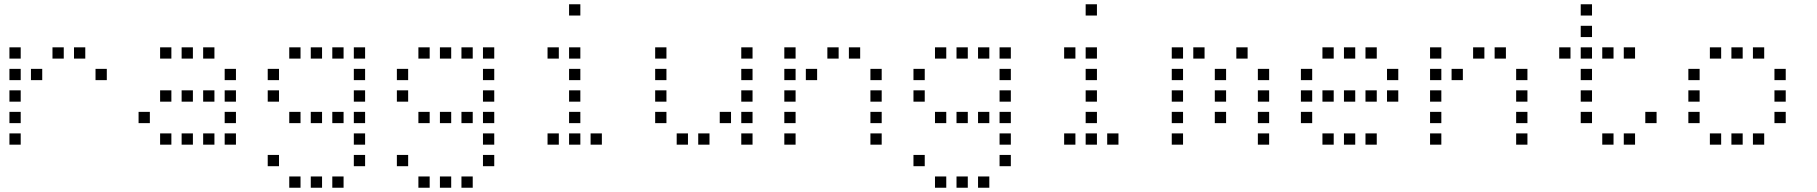

<svg xmlns="http://www.w3.org/2000/svg" viewBox="-20 -696 8440 892"><path d="M24.8 -476.2Q23.8 -476.2 23.8 -476.2Q23.8 -476.2 23.8 -475.2V-424.8Q23.8 -423.8 23.8 -423.8Q23.8 -423.8 24.8 -423.8H75.2Q76.2 -423.8 76.2 -423.8Q76.2 -423.8 76.2 -424.8V-475.2Q76.2 -476.2 76.2 -476.2Q76.2 -476.2 75.2 -476.2ZM224.8 -476.2Q223.8 -476.2 223.8 -476.2Q223.8 -476.2 223.8 -475.2V-424.8Q223.8 -423.8 223.8 -423.8Q223.8 -423.8 224.8 -423.8H275.2Q276.2 -423.8 276.2 -423.8Q276.2 -423.8 276.2 -424.8V-475.2Q276.2 -476.2 276.2 -476.2Q276.2 -476.2 275.2 -476.2ZM324.8 -476.2Q323.8 -476.2 323.8 -476.2Q323.8 -476.2 323.8 -475.2V-424.8Q323.8 -423.8 323.8 -423.8Q323.8 -423.8 324.8 -423.8H375.2Q376.2 -423.8 376.2 -423.8Q376.2 -423.8 376.2 -424.8V-475.2Q376.2 -476.2 376.2 -476.2Q376.2 -476.2 375.2 -476.2ZM24.8 -376.2Q23.8 -376.2 23.8 -376.2Q23.8 -376.2 23.8 -375.2V-324.8Q23.8 -323.8 23.8 -323.8Q23.8 -323.8 24.8 -323.8H75.2Q76.2 -323.8 76.2 -323.8Q76.2 -323.8 76.2 -324.8V-375.2Q76.2 -376.2 76.2 -376.2Q76.2 -376.2 75.2 -376.2ZM124.8 -376.2Q123.8 -376.2 123.8 -376.2Q123.8 -376.2 123.8 -375.2V-324.8Q123.8 -323.8 123.8 -323.8Q123.8 -323.8 124.8 -323.8H175.2Q176.2 -323.8 176.2 -323.8Q176.2 -323.8 176.2 -324.8V-375.2Q176.2 -376.2 176.2 -376.2Q176.2 -376.2 175.2 -376.2ZM424.8 -376.2Q423.8 -376.2 423.8 -376.2Q423.8 -376.2 423.8 -375.2V-324.8Q423.8 -323.8 423.8 -323.8Q423.8 -323.8 424.8 -323.8H475.2Q476.2 -323.8 476.2 -323.8Q476.2 -323.8 476.2 -324.8V-375.2Q476.2 -376.2 476.2 -376.2Q476.2 -376.2 475.2 -376.2ZM24.8 -276.2Q23.8 -276.2 23.8 -276.2Q23.8 -276.2 23.8 -275.2V-224.8Q23.8 -223.8 23.8 -223.8Q23.8 -223.8 24.8 -223.8H75.2Q76.2 -223.8 76.2 -223.8Q76.2 -223.8 76.2 -224.8V-275.2Q76.2 -276.2 76.2 -276.2Q76.2 -276.2 75.2 -276.2ZM24.8 -176.2Q23.8 -176.2 23.8 -176.2Q23.8 -176.2 23.8 -175.2V-124.8Q23.8 -123.8 23.8 -123.8Q23.8 -123.8 24.8 -123.8H75.2Q76.2 -123.8 76.2 -123.8Q76.2 -123.8 76.2 -124.8V-175.2Q76.2 -176.2 76.2 -176.2Q76.2 -176.2 75.2 -176.2ZM24.8 -76.2Q23.8 -76.2 23.8 -76.2Q23.8 -76.2 23.8 -75.2V-24.8Q23.8 -23.8 23.8 -23.8Q23.8 -23.8 24.8 -23.8H75.2Q76.2 -23.8 76.2 -23.8Q76.2 -23.8 76.2 -24.8V-75.2Q76.2 -76.2 76.2 -76.2Q76.2 -76.2 75.2 -76.2Z M724.8 -476.2Q723.8 -476.2 723.8 -476.2Q723.8 -476.2 723.8 -475.2V-424.8Q723.8 -423.8 723.8 -423.8Q723.8 -423.8 724.8 -423.8H775.2Q776.2 -423.8 776.2 -423.8Q776.2 -423.8 776.2 -424.8V-475.2Q776.2 -476.2 776.2 -476.2Q776.2 -476.2 775.2 -476.2ZM824.8 -476.2Q823.8 -476.2 823.8 -476.2Q823.8 -476.2 823.8 -475.2V-424.8Q823.8 -423.8 823.8 -423.8Q823.8 -423.8 824.8 -423.8H875.2Q876.2 -423.8 876.2 -423.8Q876.2 -423.8 876.2 -424.8V-475.2Q876.2 -476.2 876.2 -476.2Q876.2 -476.2 875.2 -476.2ZM924.8 -476.2Q923.8 -476.2 923.8 -476.2Q923.8 -476.2 923.8 -475.2V-424.8Q923.8 -423.8 923.8 -423.8Q923.8 -423.8 924.8 -423.8H975.2Q976.2 -423.8 976.2 -423.8Q976.2 -423.8 976.2 -424.8V-475.2Q976.2 -476.2 976.2 -476.2Q976.2 -476.2 975.2 -476.2ZM1024.8 -376.2Q1023.8 -376.2 1023.8 -376.2Q1023.8 -376.2 1023.8 -375.2V-324.8Q1023.8 -323.8 1023.8 -323.8Q1023.8 -323.8 1024.8 -323.8H1075.2Q1076.2 -323.8 1076.2 -323.8Q1076.2 -323.8 1076.2 -324.8V-375.2Q1076.2 -376.2 1076.2 -376.2Q1076.2 -376.2 1075.2 -376.2ZM724.8 -276.2Q723.8 -276.2 723.8 -276.2Q723.8 -276.2 723.8 -275.2V-224.8Q723.8 -223.8 723.8 -223.8Q723.8 -223.8 724.8 -223.8H775.2Q776.2 -223.8 776.2 -223.8Q776.2 -223.8 776.2 -224.8V-275.2Q776.2 -276.2 776.2 -276.2Q776.2 -276.2 775.2 -276.2ZM824.8 -276.2Q823.8 -276.2 823.8 -276.2Q823.8 -276.2 823.8 -275.2V-224.8Q823.8 -223.8 823.8 -223.8Q823.8 -223.8 824.8 -223.8H875.2Q876.2 -223.8 876.2 -223.8Q876.2 -223.8 876.2 -224.8V-275.2Q876.2 -276.2 876.2 -276.2Q876.2 -276.2 875.2 -276.2ZM924.8 -276.2Q923.8 -276.2 923.8 -276.2Q923.8 -276.2 923.8 -275.2V-224.8Q923.8 -223.8 923.8 -223.8Q923.8 -223.8 924.8 -223.8H975.2Q976.2 -223.8 976.2 -223.8Q976.2 -223.8 976.2 -224.8V-275.2Q976.2 -276.2 976.2 -276.2Q976.2 -276.2 975.2 -276.2ZM1024.8 -276.2Q1023.8 -276.2 1023.8 -276.2Q1023.8 -276.2 1023.8 -275.2V-224.8Q1023.8 -223.8 1023.8 -223.8Q1023.8 -223.8 1024.8 -223.8H1075.2Q1076.2 -223.8 1076.2 -223.8Q1076.2 -223.8 1076.2 -224.8V-275.2Q1076.2 -276.2 1076.2 -276.2Q1076.2 -276.2 1075.2 -276.2ZM624.8 -176.2Q623.8 -176.2 623.8 -176.2Q623.8 -176.2 623.8 -175.2V-124.8Q623.8 -123.8 623.8 -123.8Q623.8 -123.8 624.8 -123.8H675.2Q676.2 -123.8 676.2 -123.8Q676.2 -123.8 676.2 -124.8V-175.2Q676.2 -176.2 676.2 -176.2Q676.2 -176.2 675.2 -176.2ZM1024.8 -176.2Q1023.8 -176.2 1023.8 -176.2Q1023.8 -176.2 1023.8 -175.2V-124.8Q1023.8 -123.8 1023.8 -123.8Q1023.8 -123.8 1024.8 -123.8H1075.2Q1076.2 -123.8 1076.2 -123.8Q1076.2 -123.8 1076.2 -124.8V-175.2Q1076.2 -176.2 1076.2 -176.2Q1076.2 -176.2 1075.2 -176.2ZM724.8 -76.2Q723.8 -76.2 723.8 -76.2Q723.8 -76.2 723.8 -75.2V-24.8Q723.8 -23.8 723.8 -23.8Q723.8 -23.8 724.8 -23.8H775.2Q776.2 -23.8 776.2 -23.8Q776.2 -23.8 776.2 -24.8V-75.2Q776.2 -76.2 776.2 -76.2Q776.2 -76.2 775.2 -76.2ZM824.8 -76.2Q823.8 -76.2 823.8 -76.2Q823.8 -76.2 823.8 -75.2V-24.8Q823.8 -23.8 823.8 -23.8Q823.8 -23.8 824.8 -23.8H875.2Q876.2 -23.8 876.2 -23.8Q876.2 -23.8 876.2 -24.8V-75.2Q876.2 -76.2 876.2 -76.2Q876.2 -76.2 875.2 -76.2ZM924.8 -76.2Q923.8 -76.2 923.8 -76.2Q923.8 -76.2 923.8 -75.2V-24.8Q923.8 -23.8 923.8 -23.8Q923.8 -23.8 924.8 -23.8H975.2Q976.2 -23.8 976.2 -23.8Q976.2 -23.8 976.2 -24.8V-75.2Q976.2 -76.2 976.2 -76.2Q976.2 -76.2 975.2 -76.2ZM1024.8 -76.2Q1023.8 -76.2 1023.8 -76.2Q1023.8 -76.2 1023.8 -75.2V-24.8Q1023.8 -23.8 1023.8 -23.8Q1023.8 -23.8 1024.8 -23.8H1075.2Q1076.2 -23.8 1076.2 -23.8Q1076.2 -23.8 1076.2 -24.8V-75.2Q1076.2 -76.2 1076.2 -76.2Q1076.2 -76.2 1075.2 -76.2Z M1324.8 -476.2Q1323.8 -476.2 1323.8 -476.2Q1323.8 -476.2 1323.8 -475.2V-424.8Q1323.8 -423.8 1323.8 -423.8Q1323.8 -423.8 1324.8 -423.8H1375.2Q1376.2 -423.8 1376.2 -423.8Q1376.2 -423.8 1376.2 -424.8V-475.2Q1376.2 -476.2 1376.2 -476.2Q1376.2 -476.2 1375.2 -476.2ZM1424.8 -476.2Q1423.8 -476.2 1423.8 -476.2Q1423.8 -476.2 1423.8 -475.2V-424.8Q1423.8 -423.8 1423.8 -423.8Q1423.8 -423.8 1424.8 -423.8H1475.2Q1476.2 -423.8 1476.2 -423.8Q1476.2 -423.8 1476.2 -424.8V-475.2Q1476.2 -476.2 1476.2 -476.2Q1476.2 -476.2 1475.2 -476.2ZM1524.8 -476.2Q1523.8 -476.2 1523.8 -476.2Q1523.8 -476.2 1523.8 -475.2V-424.8Q1523.8 -423.8 1523.8 -423.8Q1523.8 -423.8 1524.8 -423.8H1575.2Q1576.2 -423.8 1576.2 -423.8Q1576.2 -423.8 1576.2 -424.8V-475.2Q1576.2 -476.2 1576.2 -476.2Q1576.2 -476.2 1575.2 -476.2ZM1624.8 -476.2Q1623.8 -476.2 1623.8 -476.2Q1623.8 -476.2 1623.8 -475.2V-424.8Q1623.8 -423.8 1623.8 -423.8Q1623.8 -423.8 1624.8 -423.8H1675.2Q1676.2 -423.8 1676.2 -423.8Q1676.2 -423.8 1676.2 -424.8V-475.2Q1676.2 -476.2 1676.2 -476.2Q1676.2 -476.2 1675.2 -476.2ZM1224.8 -376.2Q1223.8 -376.2 1223.8 -376.2Q1223.8 -376.2 1223.8 -375.2V-324.8Q1223.8 -323.8 1223.8 -323.8Q1223.8 -323.8 1224.8 -323.8H1275.2Q1276.2 -323.8 1276.2 -323.8Q1276.2 -323.8 1276.2 -324.8V-375.2Q1276.2 -376.2 1276.2 -376.2Q1276.2 -376.2 1275.2 -376.2ZM1624.8 -376.2Q1623.8 -376.2 1623.8 -376.2Q1623.8 -376.2 1623.8 -375.2V-324.8Q1623.8 -323.8 1623.8 -323.8Q1623.8 -323.8 1624.8 -323.8H1675.2Q1676.2 -323.8 1676.2 -323.8Q1676.2 -323.8 1676.2 -324.8V-375.2Q1676.2 -376.2 1676.2 -376.2Q1676.2 -376.2 1675.2 -376.2ZM1224.8 -276.2Q1223.8 -276.2 1223.8 -276.2Q1223.8 -276.2 1223.8 -275.2V-224.8Q1223.8 -223.8 1223.8 -223.8Q1223.8 -223.8 1224.8 -223.8H1275.2Q1276.2 -223.8 1276.2 -223.8Q1276.2 -223.8 1276.2 -224.8V-275.2Q1276.2 -276.2 1276.2 -276.2Q1276.2 -276.2 1275.2 -276.2ZM1624.8 -276.2Q1623.8 -276.2 1623.8 -276.2Q1623.8 -276.2 1623.8 -275.2V-224.8Q1623.8 -223.8 1623.8 -223.8Q1623.8 -223.8 1624.8 -223.8H1675.2Q1676.2 -223.8 1676.2 -223.8Q1676.2 -223.8 1676.2 -224.8V-275.2Q1676.2 -276.2 1676.2 -276.2Q1676.2 -276.2 1675.2 -276.2ZM1324.8 -176.2Q1323.8 -176.2 1323.8 -176.2Q1323.8 -176.2 1323.8 -175.2V-124.8Q1323.8 -123.8 1323.8 -123.8Q1323.8 -123.8 1324.8 -123.8H1375.2Q1376.2 -123.8 1376.2 -123.8Q1376.2 -123.8 1376.2 -124.8V-175.2Q1376.2 -176.2 1376.2 -176.2Q1376.2 -176.2 1375.2 -176.2ZM1424.8 -176.2Q1423.8 -176.2 1423.8 -176.2Q1423.8 -176.2 1423.8 -175.2V-124.8Q1423.8 -123.8 1423.8 -123.8Q1423.8 -123.8 1424.8 -123.8H1475.2Q1476.2 -123.8 1476.2 -123.8Q1476.2 -123.8 1476.2 -124.8V-175.2Q1476.2 -176.2 1476.2 -176.2Q1476.2 -176.2 1475.2 -176.2ZM1524.8 -176.2Q1523.8 -176.2 1523.8 -176.2Q1523.8 -176.2 1523.8 -175.2V-124.8Q1523.8 -123.8 1523.8 -123.8Q1523.8 -123.8 1524.8 -123.8H1575.2Q1576.2 -123.8 1576.2 -123.8Q1576.2 -123.8 1576.2 -124.8V-175.2Q1576.2 -176.2 1576.2 -176.2Q1576.2 -176.2 1575.2 -176.2ZM1624.8 -176.2Q1623.8 -176.2 1623.8 -176.2Q1623.8 -176.2 1623.8 -175.2V-124.8Q1623.8 -123.8 1623.8 -123.8Q1623.8 -123.8 1624.8 -123.8H1675.2Q1676.2 -123.8 1676.2 -123.8Q1676.2 -123.8 1676.2 -124.8V-175.2Q1676.2 -176.2 1676.2 -176.2Q1676.2 -176.2 1675.2 -176.2ZM1624.8 -76.2Q1623.8 -76.2 1623.8 -76.2Q1623.8 -76.2 1623.8 -75.2V-24.8Q1623.8 -23.8 1623.8 -23.8Q1623.8 -23.8 1624.8 -23.8H1675.2Q1676.2 -23.8 1676.2 -23.8Q1676.2 -23.8 1676.2 -24.8V-75.2Q1676.2 -76.2 1676.2 -76.2Q1676.2 -76.2 1675.2 -76.2ZM1224.8 23.8Q1223.8 23.8 1223.8 23.8Q1223.8 23.8 1223.8 24.8V75.2Q1223.8 76.2 1223.8 76.2Q1223.8 76.2 1224.8 76.2H1275.2Q1276.2 76.2 1276.2 76.2Q1276.2 76.2 1276.2 75.2V24.8Q1276.2 23.8 1276.2 23.8Q1276.2 23.8 1275.2 23.8ZM1624.8 23.8Q1623.8 23.8 1623.8 23.8Q1623.8 23.8 1623.8 24.8V75.2Q1623.8 76.2 1623.8 76.2Q1623.8 76.2 1624.8 76.2H1675.2Q1676.2 76.2 1676.2 76.2Q1676.2 76.2 1676.2 75.2V24.8Q1676.2 23.8 1676.2 23.8Q1676.2 23.8 1675.2 23.8ZM1324.8 123.8Q1323.8 123.8 1323.8 123.8Q1323.8 123.8 1323.8 124.8V175.2Q1323.8 176.2 1323.8 176.2Q1323.8 176.2 1324.8 176.2H1375.2Q1376.2 176.2 1376.2 176.2Q1376.2 176.2 1376.2 175.2V124.8Q1376.2 123.8 1376.2 123.8Q1376.2 123.8 1375.2 123.8ZM1424.8 123.8Q1423.8 123.8 1423.8 123.8Q1423.8 123.8 1423.8 124.8V175.2Q1423.8 176.2 1423.8 176.2Q1423.8 176.2 1424.8 176.2H1475.2Q1476.2 176.2 1476.2 176.2Q1476.2 176.2 1476.2 175.2V124.8Q1476.2 123.8 1476.2 123.8Q1476.2 123.8 1475.2 123.8ZM1524.8 123.8Q1523.8 123.8 1523.8 123.8Q1523.8 123.8 1523.8 124.8V175.2Q1523.8 176.2 1523.8 176.2Q1523.8 176.2 1524.8 176.2H1575.2Q1576.2 176.2 1576.2 176.2Q1576.2 176.2 1576.2 175.2V124.8Q1576.2 123.8 1576.2 123.8Q1576.2 123.8 1575.2 123.8Z M1924.8 -476.2Q1923.8 -476.2 1923.8 -476.2Q1923.8 -476.2 1923.8 -475.2V-424.8Q1923.8 -423.8 1923.8 -423.8Q1923.8 -423.8 1924.8 -423.8H1975.2Q1976.2 -423.8 1976.2 -423.8Q1976.2 -423.8 1976.2 -424.8V-475.2Q1976.2 -476.2 1976.2 -476.2Q1976.2 -476.2 1975.2 -476.2ZM2024.8 -476.2Q2023.8 -476.2 2023.8 -476.2Q2023.8 -476.2 2023.8 -475.2V-424.8Q2023.8 -423.8 2023.8 -423.8Q2023.8 -423.8 2024.8 -423.8H2075.2Q2076.2 -423.8 2076.2 -423.8Q2076.2 -423.8 2076.2 -424.8V-475.2Q2076.2 -476.2 2076.2 -476.2Q2076.2 -476.2 2075.2 -476.2ZM2124.8 -476.2Q2123.8 -476.2 2123.8 -476.2Q2123.8 -476.2 2123.8 -475.2V-424.8Q2123.8 -423.8 2123.8 -423.8Q2123.8 -423.8 2124.8 -423.8H2175.2Q2176.2 -423.8 2176.2 -423.8Q2176.2 -423.8 2176.2 -424.8V-475.2Q2176.2 -476.2 2176.2 -476.2Q2176.2 -476.2 2175.2 -476.2ZM2224.8 -476.2Q2223.8 -476.2 2223.8 -476.2Q2223.8 -476.2 2223.8 -475.2V-424.8Q2223.8 -423.8 2223.8 -423.8Q2223.8 -423.8 2224.8 -423.8H2275.2Q2276.2 -423.8 2276.2 -423.8Q2276.2 -423.8 2276.2 -424.8V-475.2Q2276.2 -476.2 2276.2 -476.2Q2276.2 -476.2 2275.2 -476.2ZM1824.8 -376.2Q1823.8 -376.2 1823.8 -376.2Q1823.8 -376.2 1823.8 -375.2V-324.8Q1823.8 -323.8 1823.8 -323.8Q1823.8 -323.8 1824.8 -323.8H1875.2Q1876.2 -323.8 1876.2 -323.8Q1876.2 -323.8 1876.2 -324.8V-375.2Q1876.2 -376.2 1876.2 -376.2Q1876.2 -376.2 1875.2 -376.2ZM2224.8 -376.2Q2223.8 -376.2 2223.8 -376.2Q2223.8 -376.2 2223.8 -375.2V-324.8Q2223.8 -323.8 2223.8 -323.8Q2223.8 -323.8 2224.8 -323.8H2275.2Q2276.2 -323.8 2276.2 -323.8Q2276.2 -323.8 2276.2 -324.8V-375.2Q2276.2 -376.2 2276.2 -376.2Q2276.2 -376.2 2275.2 -376.2ZM1824.8 -276.2Q1823.8 -276.2 1823.8 -276.2Q1823.8 -276.2 1823.8 -275.2V-224.8Q1823.8 -223.8 1823.8 -223.8Q1823.8 -223.8 1824.8 -223.8H1875.2Q1876.2 -223.8 1876.2 -223.8Q1876.2 -223.8 1876.2 -224.8V-275.2Q1876.2 -276.2 1876.2 -276.2Q1876.2 -276.2 1875.2 -276.2ZM2224.8 -276.2Q2223.8 -276.2 2223.8 -276.2Q2223.8 -276.2 2223.8 -275.2V-224.8Q2223.8 -223.8 2223.8 -223.8Q2223.8 -223.8 2224.8 -223.8H2275.2Q2276.2 -223.8 2276.2 -223.8Q2276.2 -223.8 2276.2 -224.8V-275.2Q2276.2 -276.2 2276.2 -276.2Q2276.2 -276.2 2275.2 -276.2ZM1924.8 -176.2Q1923.8 -176.2 1923.8 -176.2Q1923.8 -176.2 1923.8 -175.2V-124.8Q1923.8 -123.8 1923.8 -123.8Q1923.8 -123.8 1924.8 -123.8H1975.2Q1976.2 -123.8 1976.2 -123.8Q1976.2 -123.8 1976.2 -124.8V-175.2Q1976.2 -176.2 1976.2 -176.2Q1976.2 -176.2 1975.2 -176.2ZM2024.8 -176.2Q2023.8 -176.2 2023.8 -176.2Q2023.8 -176.2 2023.8 -175.2V-124.8Q2023.8 -123.8 2023.8 -123.8Q2023.8 -123.8 2024.8 -123.8H2075.2Q2076.2 -123.8 2076.2 -123.8Q2076.2 -123.8 2076.2 -124.8V-175.2Q2076.2 -176.2 2076.2 -176.2Q2076.2 -176.2 2075.2 -176.2ZM2124.8 -176.2Q2123.8 -176.2 2123.8 -176.2Q2123.8 -176.2 2123.8 -175.2V-124.8Q2123.8 -123.8 2123.8 -123.8Q2123.8 -123.8 2124.8 -123.8H2175.2Q2176.2 -123.8 2176.2 -123.8Q2176.2 -123.8 2176.2 -124.8V-175.2Q2176.2 -176.2 2176.2 -176.2Q2176.2 -176.2 2175.2 -176.2ZM2224.8 -176.2Q2223.8 -176.2 2223.8 -176.2Q2223.8 -176.2 2223.8 -175.2V-124.8Q2223.8 -123.8 2223.8 -123.8Q2223.8 -123.8 2224.8 -123.8H2275.2Q2276.2 -123.8 2276.2 -123.8Q2276.2 -123.8 2276.2 -124.8V-175.2Q2276.2 -176.2 2276.2 -176.2Q2276.2 -176.2 2275.2 -176.2ZM2224.8 -76.2Q2223.8 -76.2 2223.8 -76.2Q2223.8 -76.2 2223.8 -75.2V-24.8Q2223.8 -23.8 2223.8 -23.8Q2223.8 -23.8 2224.8 -23.8H2275.2Q2276.2 -23.8 2276.2 -23.8Q2276.2 -23.8 2276.2 -24.8V-75.2Q2276.2 -76.2 2276.2 -76.2Q2276.2 -76.2 2275.2 -76.2ZM1824.8 23.8Q1823.8 23.8 1823.8 23.8Q1823.8 23.8 1823.8 24.8V75.2Q1823.8 76.2 1823.8 76.2Q1823.8 76.2 1824.8 76.2H1875.2Q1876.2 76.2 1876.2 76.2Q1876.2 76.2 1876.2 75.2V24.8Q1876.2 23.8 1876.2 23.8Q1876.2 23.8 1875.2 23.8ZM2224.8 23.8Q2223.8 23.8 2223.8 23.8Q2223.8 23.8 2223.8 24.8V75.2Q2223.8 76.2 2223.8 76.2Q2223.8 76.2 2224.8 76.2H2275.2Q2276.2 76.2 2276.2 76.2Q2276.2 76.2 2276.2 75.2V24.8Q2276.2 23.8 2276.2 23.8Q2276.2 23.8 2275.2 23.8ZM1924.8 123.8Q1923.8 123.8 1923.8 123.8Q1923.8 123.8 1923.8 124.8V175.2Q1923.8 176.2 1923.8 176.2Q1923.8 176.2 1924.8 176.2H1975.2Q1976.2 176.2 1976.2 176.2Q1976.2 176.2 1976.2 175.2V124.8Q1976.2 123.8 1976.2 123.8Q1976.2 123.8 1975.2 123.8ZM2024.8 123.8Q2023.8 123.8 2023.8 123.8Q2023.8 123.8 2023.8 124.8V175.2Q2023.8 176.2 2023.8 176.2Q2023.8 176.2 2024.8 176.2H2075.2Q2076.2 176.2 2076.2 176.2Q2076.2 176.2 2076.2 175.2V124.8Q2076.2 123.8 2076.2 123.8Q2076.2 123.8 2075.2 123.8ZM2124.8 123.8Q2123.8 123.8 2123.8 123.8Q2123.8 123.8 2123.8 124.8V175.2Q2123.8 176.2 2123.8 176.2Q2123.8 176.2 2124.8 176.2H2175.2Q2176.2 176.2 2176.2 176.2Q2176.2 176.2 2176.2 175.2V124.8Q2176.2 123.8 2176.2 123.8Q2176.2 123.8 2175.2 123.8Z M2624.8 -676.2Q2623.8 -676.2 2623.8 -676.2Q2623.8 -676.2 2623.8 -675.2V-624.8Q2623.8 -623.8 2623.8 -623.8Q2623.8 -623.8 2624.8 -623.8H2675.2Q2676.2 -623.8 2676.2 -623.8Q2676.2 -623.8 2676.2 -624.8V-675.2Q2676.2 -676.2 2676.2 -676.2Q2676.2 -676.2 2675.2 -676.2ZM2524.8 -476.2Q2523.8 -476.2 2523.8 -476.2Q2523.8 -476.2 2523.8 -475.2V-424.8Q2523.8 -423.8 2523.8 -423.8Q2523.8 -423.8 2524.8 -423.8H2575.2Q2576.2 -423.8 2576.2 -423.8Q2576.2 -423.8 2576.2 -424.8V-475.2Q2576.2 -476.2 2576.2 -476.2Q2576.2 -476.2 2575.2 -476.2ZM2624.8 -476.2Q2623.8 -476.2 2623.8 -476.2Q2623.8 -476.2 2623.8 -475.2V-424.8Q2623.8 -423.8 2623.8 -423.8Q2623.8 -423.8 2624.8 -423.8H2675.2Q2676.2 -423.8 2676.2 -423.8Q2676.2 -423.8 2676.2 -424.8V-475.2Q2676.2 -476.2 2676.2 -476.2Q2676.2 -476.2 2675.2 -476.2ZM2624.8 -376.2Q2623.8 -376.2 2623.8 -376.2Q2623.8 -376.2 2623.8 -375.2V-324.8Q2623.8 -323.8 2623.8 -323.8Q2623.8 -323.8 2624.8 -323.8H2675.2Q2676.2 -323.8 2676.2 -323.8Q2676.2 -323.8 2676.2 -324.8V-375.2Q2676.2 -376.2 2676.2 -376.2Q2676.2 -376.2 2675.2 -376.2ZM2624.8 -276.2Q2623.8 -276.2 2623.8 -276.2Q2623.8 -276.2 2623.8 -275.2V-224.8Q2623.8 -223.8 2623.8 -223.8Q2623.8 -223.8 2624.8 -223.8H2675.2Q2676.2 -223.8 2676.2 -223.8Q2676.2 -223.8 2676.2 -224.8V-275.2Q2676.2 -276.2 2676.2 -276.2Q2676.2 -276.2 2675.2 -276.2ZM2624.8 -176.2Q2623.8 -176.2 2623.8 -176.2Q2623.8 -176.2 2623.8 -175.2V-124.8Q2623.8 -123.8 2623.8 -123.8Q2623.8 -123.8 2624.8 -123.8H2675.2Q2676.2 -123.8 2676.2 -123.8Q2676.2 -123.8 2676.2 -124.8V-175.2Q2676.2 -176.2 2676.2 -176.2Q2676.2 -176.2 2675.2 -176.2ZM2524.8 -76.2Q2523.8 -76.2 2523.8 -76.2Q2523.8 -76.2 2523.8 -75.2V-24.8Q2523.8 -23.8 2523.8 -23.8Q2523.8 -23.8 2524.8 -23.8H2575.2Q2576.2 -23.8 2576.2 -23.8Q2576.2 -23.8 2576.2 -24.8V-75.2Q2576.2 -76.2 2576.2 -76.2Q2576.2 -76.2 2575.2 -76.2ZM2624.8 -76.2Q2623.8 -76.2 2623.8 -76.2Q2623.8 -76.2 2623.8 -75.2V-24.8Q2623.8 -23.8 2623.8 -23.8Q2623.8 -23.8 2624.8 -23.8H2675.2Q2676.2 -23.8 2676.2 -23.8Q2676.2 -23.8 2676.2 -24.8V-75.2Q2676.2 -76.2 2676.2 -76.2Q2676.2 -76.2 2675.2 -76.2ZM2724.8 -76.2Q2723.8 -76.2 2723.8 -76.2Q2723.8 -76.2 2723.8 -75.2V-24.8Q2723.8 -23.8 2723.8 -23.8Q2723.8 -23.8 2724.8 -23.8H2775.2Q2776.2 -23.8 2776.2 -23.8Q2776.2 -23.8 2776.2 -24.8V-75.2Q2776.2 -76.2 2776.2 -76.2Q2776.2 -76.2 2775.2 -76.2Z M3024.8 -476.2Q3023.8 -476.2 3023.8 -476.2Q3023.8 -476.2 3023.8 -475.2V-424.8Q3023.8 -423.8 3023.8 -423.8Q3023.8 -423.8 3024.8 -423.8H3075.2Q3076.2 -423.8 3076.2 -423.8Q3076.2 -423.8 3076.2 -424.8V-475.2Q3076.2 -476.2 3076.2 -476.2Q3076.2 -476.2 3075.2 -476.2ZM3424.8 -476.2Q3423.8 -476.2 3423.8 -476.2Q3423.8 -476.2 3423.8 -475.2V-424.8Q3423.8 -423.8 3423.8 -423.8Q3423.8 -423.8 3424.8 -423.8H3475.2Q3476.2 -423.8 3476.2 -423.8Q3476.2 -423.8 3476.2 -424.8V-475.2Q3476.2 -476.2 3476.2 -476.2Q3476.2 -476.2 3475.2 -476.2ZM3024.8 -376.2Q3023.8 -376.2 3023.8 -376.2Q3023.8 -376.2 3023.8 -375.2V-324.8Q3023.8 -323.8 3023.8 -323.8Q3023.8 -323.8 3024.8 -323.8H3075.2Q3076.2 -323.8 3076.2 -323.8Q3076.2 -323.8 3076.2 -324.8V-375.2Q3076.2 -376.2 3076.2 -376.2Q3076.2 -376.2 3075.2 -376.2ZM3424.8 -376.2Q3423.8 -376.2 3423.8 -376.2Q3423.8 -376.2 3423.8 -375.2V-324.8Q3423.8 -323.8 3423.8 -323.8Q3423.8 -323.8 3424.8 -323.8H3475.2Q3476.2 -323.8 3476.2 -323.8Q3476.2 -323.8 3476.2 -324.8V-375.2Q3476.2 -376.2 3476.2 -376.2Q3476.2 -376.2 3475.2 -376.2ZM3024.8 -276.2Q3023.8 -276.2 3023.8 -276.2Q3023.8 -276.2 3023.8 -275.2V-224.8Q3023.8 -223.8 3023.8 -223.8Q3023.8 -223.8 3024.8 -223.8H3075.2Q3076.2 -223.8 3076.2 -223.8Q3076.2 -223.8 3076.2 -224.8V-275.2Q3076.2 -276.2 3076.2 -276.2Q3076.2 -276.2 3075.2 -276.2ZM3424.8 -276.2Q3423.8 -276.2 3423.8 -276.2Q3423.8 -276.2 3423.8 -275.2V-224.8Q3423.8 -223.8 3423.8 -223.8Q3423.8 -223.8 3424.8 -223.8H3475.2Q3476.2 -223.8 3476.2 -223.8Q3476.2 -223.8 3476.2 -224.8V-275.2Q3476.2 -276.2 3476.2 -276.2Q3476.2 -276.2 3475.2 -276.2ZM3024.8 -176.2Q3023.8 -176.2 3023.8 -176.2Q3023.8 -176.2 3023.8 -175.2V-124.8Q3023.8 -123.8 3023.8 -123.8Q3023.8 -123.8 3024.8 -123.8H3075.2Q3076.2 -123.8 3076.2 -123.8Q3076.2 -123.8 3076.2 -124.8V-175.2Q3076.2 -176.2 3076.2 -176.2Q3076.2 -176.2 3075.2 -176.2ZM3324.8 -176.2Q3323.8 -176.2 3323.8 -176.2Q3323.8 -176.2 3323.8 -175.2V-124.8Q3323.8 -123.8 3323.8 -123.8Q3323.8 -123.8 3324.8 -123.8H3375.2Q3376.2 -123.8 3376.2 -123.8Q3376.2 -123.8 3376.2 -124.8V-175.2Q3376.2 -176.2 3376.2 -176.2Q3376.2 -176.2 3375.2 -176.2ZM3424.8 -176.2Q3423.8 -176.2 3423.8 -176.2Q3423.8 -176.2 3423.8 -175.2V-124.8Q3423.8 -123.8 3423.8 -123.8Q3423.8 -123.8 3424.8 -123.8H3475.2Q3476.2 -123.8 3476.2 -123.8Q3476.2 -123.8 3476.2 -124.8V-175.2Q3476.2 -176.2 3476.2 -176.2Q3476.2 -176.2 3475.2 -176.2ZM3124.8 -76.2Q3123.8 -76.2 3123.8 -76.2Q3123.8 -76.2 3123.8 -75.2V-24.8Q3123.8 -23.8 3123.8 -23.8Q3123.8 -23.8 3124.8 -23.8H3175.2Q3176.2 -23.8 3176.2 -23.8Q3176.2 -23.8 3176.2 -24.8V-75.2Q3176.2 -76.2 3176.2 -76.2Q3176.2 -76.2 3175.2 -76.2ZM3224.8 -76.2Q3223.8 -76.2 3223.8 -76.2Q3223.8 -76.2 3223.8 -75.2V-24.8Q3223.8 -23.8 3223.8 -23.8Q3223.8 -23.8 3224.8 -23.8H3275.2Q3276.2 -23.8 3276.2 -23.8Q3276.2 -23.8 3276.2 -24.8V-75.2Q3276.2 -76.2 3276.2 -76.2Q3276.2 -76.2 3275.2 -76.2ZM3424.8 -76.2Q3423.8 -76.2 3423.8 -76.2Q3423.8 -76.2 3423.8 -75.2V-24.8Q3423.8 -23.8 3423.8 -23.8Q3423.8 -23.8 3424.8 -23.8H3475.2Q3476.2 -23.8 3476.2 -23.8Q3476.2 -23.8 3476.2 -24.8V-75.2Q3476.2 -76.2 3476.2 -76.2Q3476.2 -76.2 3475.2 -76.2Z M3624.8 -476.2Q3623.8 -476.2 3623.8 -476.2Q3623.8 -476.2 3623.8 -475.2V-424.8Q3623.8 -423.8 3623.8 -423.8Q3623.8 -423.8 3624.8 -423.8H3675.2Q3676.2 -423.8 3676.2 -423.8Q3676.2 -423.8 3676.2 -424.8V-475.2Q3676.2 -476.2 3676.2 -476.2Q3676.2 -476.2 3675.2 -476.2ZM3824.8 -476.2Q3823.8 -476.2 3823.8 -476.2Q3823.8 -476.2 3823.8 -475.2V-424.8Q3823.8 -423.8 3823.8 -423.8Q3823.8 -423.8 3824.8 -423.8H3875.2Q3876.2 -423.8 3876.2 -423.8Q3876.2 -423.8 3876.2 -424.8V-475.2Q3876.2 -476.2 3876.2 -476.2Q3876.2 -476.2 3875.2 -476.2ZM3924.8 -476.2Q3923.8 -476.2 3923.8 -476.2Q3923.8 -476.2 3923.8 -475.2V-424.8Q3923.8 -423.8 3923.8 -423.8Q3923.8 -423.8 3924.8 -423.8H3975.2Q3976.2 -423.8 3976.2 -423.8Q3976.2 -423.8 3976.2 -424.8V-475.2Q3976.2 -476.2 3976.2 -476.2Q3976.2 -476.2 3975.2 -476.2ZM3624.8 -376.2Q3623.8 -376.2 3623.8 -376.2Q3623.8 -376.2 3623.8 -375.2V-324.8Q3623.8 -323.8 3623.8 -323.8Q3623.8 -323.8 3624.8 -323.8H3675.2Q3676.2 -323.8 3676.2 -323.8Q3676.2 -323.8 3676.2 -324.8V-375.2Q3676.2 -376.2 3676.2 -376.2Q3676.2 -376.2 3675.2 -376.2ZM3724.8 -376.2Q3723.8 -376.2 3723.8 -376.2Q3723.8 -376.2 3723.8 -375.2V-324.8Q3723.8 -323.8 3723.8 -323.8Q3723.8 -323.8 3724.8 -323.8H3775.2Q3776.2 -323.8 3776.2 -323.8Q3776.2 -323.8 3776.2 -324.8V-375.2Q3776.2 -376.2 3776.2 -376.2Q3776.2 -376.2 3775.2 -376.2ZM4024.8 -376.2Q4023.8 -376.2 4023.8 -376.2Q4023.8 -376.2 4023.8 -375.2V-324.8Q4023.8 -323.8 4023.8 -323.8Q4023.8 -323.8 4024.8 -323.8H4075.2Q4076.2 -323.8 4076.2 -323.8Q4076.2 -323.8 4076.2 -324.8V-375.2Q4076.2 -376.2 4076.2 -376.2Q4076.2 -376.2 4075.2 -376.2ZM3624.8 -276.2Q3623.8 -276.2 3623.8 -276.2Q3623.8 -276.2 3623.8 -275.2V-224.8Q3623.8 -223.8 3623.8 -223.8Q3623.8 -223.8 3624.8 -223.8H3675.2Q3676.2 -223.8 3676.2 -223.8Q3676.2 -223.8 3676.2 -224.8V-275.2Q3676.2 -276.2 3676.2 -276.2Q3676.2 -276.2 3675.2 -276.2ZM4024.8 -276.2Q4023.8 -276.2 4023.8 -276.2Q4023.8 -276.2 4023.8 -275.2V-224.8Q4023.8 -223.8 4023.8 -223.8Q4023.8 -223.8 4024.8 -223.8H4075.2Q4076.2 -223.8 4076.2 -223.8Q4076.2 -223.8 4076.2 -224.8V-275.2Q4076.2 -276.2 4076.2 -276.2Q4076.2 -276.2 4075.2 -276.2ZM3624.8 -176.2Q3623.8 -176.2 3623.8 -176.2Q3623.8 -176.2 3623.8 -175.2V-124.8Q3623.8 -123.8 3623.8 -123.8Q3623.8 -123.8 3624.8 -123.8H3675.2Q3676.2 -123.8 3676.2 -123.8Q3676.2 -123.8 3676.2 -124.8V-175.2Q3676.2 -176.2 3676.2 -176.2Q3676.2 -176.2 3675.2 -176.2ZM4024.8 -176.2Q4023.8 -176.2 4023.8 -176.2Q4023.8 -176.2 4023.8 -175.2V-124.8Q4023.8 -123.8 4023.8 -123.8Q4023.8 -123.8 4024.8 -123.8H4075.2Q4076.2 -123.8 4076.2 -123.8Q4076.2 -123.8 4076.2 -124.8V-175.2Q4076.2 -176.2 4076.2 -176.2Q4076.2 -176.2 4075.2 -176.2ZM3624.8 -76.2Q3623.8 -76.2 3623.8 -76.2Q3623.8 -76.2 3623.8 -75.2V-24.8Q3623.8 -23.8 3623.8 -23.8Q3623.8 -23.8 3624.8 -23.8H3675.2Q3676.2 -23.8 3676.2 -23.8Q3676.2 -23.8 3676.2 -24.8V-75.2Q3676.2 -76.2 3676.2 -76.2Q3676.2 -76.2 3675.2 -76.2ZM4024.8 -76.2Q4023.8 -76.2 4023.8 -76.2Q4023.8 -76.2 4023.8 -75.2V-24.8Q4023.8 -23.8 4023.8 -23.8Q4023.8 -23.8 4024.8 -23.8H4075.2Q4076.2 -23.8 4076.2 -23.8Q4076.2 -23.8 4076.2 -24.8V-75.2Q4076.2 -76.2 4076.2 -76.2Q4076.2 -76.2 4075.2 -76.2Z M4324.8 -476.2Q4323.8 -476.2 4323.8 -476.2Q4323.8 -476.2 4323.8 -475.2V-424.8Q4323.8 -423.8 4323.8 -423.8Q4323.8 -423.8 4324.8 -423.8H4375.2Q4376.2 -423.8 4376.2 -423.8Q4376.2 -423.8 4376.2 -424.8V-475.2Q4376.2 -476.2 4376.2 -476.2Q4376.2 -476.2 4375.2 -476.2ZM4424.8 -476.2Q4423.8 -476.2 4423.8 -476.2Q4423.8 -476.2 4423.8 -475.2V-424.8Q4423.8 -423.8 4423.8 -423.8Q4423.8 -423.8 4424.8 -423.8H4475.2Q4476.2 -423.8 4476.2 -423.8Q4476.2 -423.8 4476.2 -424.8V-475.2Q4476.2 -476.2 4476.2 -476.2Q4476.2 -476.2 4475.2 -476.2ZM4524.8 -476.2Q4523.8 -476.2 4523.8 -476.2Q4523.8 -476.2 4523.8 -475.2V-424.8Q4523.8 -423.8 4523.8 -423.8Q4523.8 -423.8 4524.8 -423.8H4575.2Q4576.2 -423.8 4576.2 -423.8Q4576.2 -423.8 4576.2 -424.8V-475.2Q4576.2 -476.2 4576.2 -476.2Q4576.2 -476.2 4575.2 -476.2ZM4624.8 -476.2Q4623.8 -476.2 4623.8 -476.2Q4623.8 -476.2 4623.8 -475.2V-424.8Q4623.8 -423.8 4623.8 -423.8Q4623.8 -423.8 4624.8 -423.8H4675.2Q4676.2 -423.8 4676.2 -423.8Q4676.2 -423.8 4676.2 -424.8V-475.2Q4676.2 -476.2 4676.2 -476.2Q4676.2 -476.2 4675.2 -476.2ZM4224.8 -376.2Q4223.8 -376.2 4223.8 -376.2Q4223.8 -376.2 4223.8 -375.2V-324.8Q4223.8 -323.8 4223.8 -323.8Q4223.8 -323.8 4224.8 -323.8H4275.2Q4276.2 -323.8 4276.2 -323.8Q4276.2 -323.8 4276.2 -324.8V-375.2Q4276.2 -376.2 4276.2 -376.2Q4276.2 -376.2 4275.2 -376.2ZM4624.8 -376.2Q4623.8 -376.2 4623.8 -376.2Q4623.8 -376.2 4623.8 -375.2V-324.8Q4623.8 -323.8 4623.8 -323.8Q4623.8 -323.8 4624.8 -323.8H4675.2Q4676.2 -323.8 4676.2 -323.8Q4676.2 -323.8 4676.2 -324.8V-375.2Q4676.2 -376.2 4676.2 -376.2Q4676.2 -376.2 4675.2 -376.2ZM4224.8 -276.2Q4223.8 -276.2 4223.8 -276.2Q4223.8 -276.2 4223.8 -275.2V-224.8Q4223.8 -223.8 4223.8 -223.8Q4223.8 -223.8 4224.8 -223.8H4275.2Q4276.2 -223.8 4276.2 -223.8Q4276.2 -223.8 4276.2 -224.8V-275.2Q4276.2 -276.2 4276.2 -276.2Q4276.2 -276.2 4275.2 -276.2ZM4624.8 -276.2Q4623.8 -276.2 4623.8 -276.2Q4623.8 -276.2 4623.8 -275.2V-224.8Q4623.8 -223.8 4623.8 -223.8Q4623.8 -223.8 4624.8 -223.8H4675.2Q4676.2 -223.8 4676.2 -223.8Q4676.2 -223.8 4676.2 -224.8V-275.2Q4676.2 -276.2 4676.2 -276.2Q4676.2 -276.2 4675.2 -276.2ZM4324.8 -176.2Q4323.8 -176.2 4323.8 -176.2Q4323.8 -176.2 4323.8 -175.2V-124.8Q4323.8 -123.8 4323.8 -123.8Q4323.8 -123.8 4324.8 -123.8H4375.2Q4376.2 -123.8 4376.2 -123.8Q4376.2 -123.8 4376.2 -124.8V-175.2Q4376.2 -176.2 4376.2 -176.2Q4376.2 -176.2 4375.2 -176.2ZM4424.8 -176.2Q4423.8 -176.2 4423.8 -176.2Q4423.8 -176.2 4423.8 -175.2V-124.8Q4423.8 -123.8 4423.8 -123.8Q4423.8 -123.8 4424.8 -123.8H4475.2Q4476.2 -123.8 4476.2 -123.8Q4476.2 -123.8 4476.2 -124.8V-175.2Q4476.2 -176.2 4476.2 -176.2Q4476.2 -176.2 4475.2 -176.2ZM4524.8 -176.2Q4523.8 -176.2 4523.8 -176.2Q4523.8 -176.2 4523.8 -175.2V-124.8Q4523.8 -123.8 4523.8 -123.8Q4523.8 -123.8 4524.8 -123.8H4575.2Q4576.2 -123.8 4576.2 -123.8Q4576.2 -123.8 4576.2 -124.8V-175.2Q4576.2 -176.2 4576.2 -176.2Q4576.2 -176.2 4575.2 -176.2ZM4624.8 -176.2Q4623.8 -176.2 4623.8 -176.2Q4623.8 -176.2 4623.8 -175.2V-124.8Q4623.8 -123.8 4623.8 -123.8Q4623.8 -123.8 4624.8 -123.8H4675.2Q4676.2 -123.8 4676.2 -123.8Q4676.2 -123.8 4676.2 -124.8V-175.2Q4676.2 -176.2 4676.2 -176.2Q4676.2 -176.2 4675.2 -176.2ZM4624.8 -76.2Q4623.8 -76.2 4623.8 -76.2Q4623.8 -76.2 4623.8 -75.2V-24.8Q4623.8 -23.8 4623.8 -23.8Q4623.8 -23.8 4624.8 -23.8H4675.2Q4676.2 -23.8 4676.2 -23.8Q4676.2 -23.8 4676.2 -24.8V-75.2Q4676.2 -76.2 4676.2 -76.2Q4676.2 -76.2 4675.2 -76.2ZM4224.8 23.8Q4223.8 23.8 4223.8 23.8Q4223.8 23.8 4223.8 24.8V75.2Q4223.8 76.2 4223.8 76.2Q4223.8 76.2 4224.8 76.2H4275.2Q4276.2 76.2 4276.2 76.2Q4276.2 76.2 4276.2 75.2V24.8Q4276.2 23.8 4276.2 23.8Q4276.2 23.8 4275.2 23.8ZM4624.8 23.8Q4623.8 23.8 4623.8 23.8Q4623.8 23.8 4623.8 24.8V75.2Q4623.8 76.2 4623.8 76.2Q4623.8 76.2 4624.8 76.2H4675.2Q4676.2 76.2 4676.2 76.2Q4676.2 76.2 4676.2 75.2V24.8Q4676.2 23.8 4676.2 23.8Q4676.2 23.8 4675.2 23.8ZM4324.8 123.8Q4323.8 123.8 4323.8 123.8Q4323.8 123.8 4323.8 124.8V175.2Q4323.8 176.2 4323.8 176.2Q4323.8 176.2 4324.8 176.2H4375.2Q4376.2 176.2 4376.2 176.2Q4376.2 176.2 4376.2 175.2V124.8Q4376.2 123.8 4376.2 123.8Q4376.2 123.8 4375.2 123.8ZM4424.8 123.8Q4423.8 123.8 4423.8 123.8Q4423.8 123.8 4423.8 124.8V175.2Q4423.8 176.2 4423.8 176.2Q4423.8 176.2 4424.8 176.2H4475.2Q4476.2 176.2 4476.2 176.2Q4476.2 176.2 4476.2 175.2V124.8Q4476.2 123.8 4476.2 123.8Q4476.2 123.8 4475.2 123.8ZM4524.8 123.8Q4523.8 123.8 4523.8 123.8Q4523.8 123.8 4523.8 124.8V175.2Q4523.8 176.2 4523.8 176.2Q4523.8 176.2 4524.8 176.2H4575.2Q4576.2 176.2 4576.2 176.2Q4576.2 176.2 4576.2 175.2V124.8Q4576.2 123.8 4576.2 123.8Q4576.2 123.8 4575.2 123.8Z M5024.8 -676.2Q5023.8 -676.2 5023.8 -676.2Q5023.8 -676.2 5023.8 -675.2V-624.8Q5023.8 -623.8 5023.8 -623.8Q5023.8 -623.8 5024.8 -623.8H5075.2Q5076.2 -623.8 5076.2 -623.8Q5076.2 -623.8 5076.2 -624.8V-675.2Q5076.2 -676.2 5076.2 -676.2Q5076.2 -676.2 5075.2 -676.2ZM4924.8 -476.2Q4923.8 -476.2 4923.8 -476.2Q4923.8 -476.2 4923.8 -475.2V-424.8Q4923.8 -423.8 4923.8 -423.8Q4923.8 -423.8 4924.8 -423.8H4975.2Q4976.2 -423.8 4976.2 -423.8Q4976.2 -423.8 4976.2 -424.8V-475.2Q4976.2 -476.2 4976.2 -476.2Q4976.2 -476.2 4975.2 -476.2ZM5024.8 -476.2Q5023.8 -476.2 5023.8 -476.2Q5023.8 -476.2 5023.8 -475.2V-424.8Q5023.8 -423.8 5023.8 -423.8Q5023.8 -423.8 5024.8 -423.8H5075.2Q5076.2 -423.8 5076.2 -423.8Q5076.2 -423.8 5076.2 -424.8V-475.2Q5076.2 -476.2 5076.2 -476.2Q5076.2 -476.2 5075.2 -476.2ZM5024.8 -376.2Q5023.8 -376.2 5023.8 -376.2Q5023.8 -376.2 5023.8 -375.2V-324.8Q5023.8 -323.8 5023.8 -323.8Q5023.8 -323.8 5024.8 -323.8H5075.2Q5076.2 -323.8 5076.2 -323.8Q5076.2 -323.8 5076.2 -324.8V-375.2Q5076.2 -376.2 5076.2 -376.2Q5076.2 -376.2 5075.2 -376.2ZM5024.8 -276.2Q5023.8 -276.2 5023.8 -276.2Q5023.8 -276.2 5023.8 -275.2V-224.8Q5023.8 -223.8 5023.8 -223.8Q5023.8 -223.8 5024.8 -223.8H5075.2Q5076.2 -223.8 5076.2 -223.8Q5076.2 -223.8 5076.2 -224.8V-275.2Q5076.2 -276.2 5076.2 -276.2Q5076.2 -276.2 5075.2 -276.2ZM5024.8 -176.2Q5023.8 -176.2 5023.8 -176.2Q5023.8 -176.2 5023.8 -175.2V-124.8Q5023.8 -123.8 5023.8 -123.8Q5023.8 -123.8 5024.8 -123.8H5075.2Q5076.2 -123.8 5076.2 -123.8Q5076.2 -123.8 5076.2 -124.8V-175.2Q5076.2 -176.2 5076.2 -176.2Q5076.2 -176.2 5075.2 -176.2ZM4924.8 -76.2Q4923.8 -76.2 4923.8 -76.2Q4923.8 -76.2 4923.8 -75.2V-24.8Q4923.8 -23.8 4923.8 -23.8Q4923.8 -23.8 4924.8 -23.8H4975.2Q4976.2 -23.8 4976.2 -23.8Q4976.2 -23.8 4976.2 -24.8V-75.2Q4976.2 -76.2 4976.2 -76.2Q4976.2 -76.2 4975.2 -76.2ZM5024.8 -76.2Q5023.8 -76.2 5023.8 -76.2Q5023.8 -76.2 5023.8 -75.2V-24.8Q5023.8 -23.8 5023.8 -23.8Q5023.8 -23.8 5024.8 -23.8H5075.2Q5076.2 -23.8 5076.2 -23.8Q5076.2 -23.8 5076.2 -24.8V-75.2Q5076.2 -76.2 5076.2 -76.2Q5076.2 -76.2 5075.2 -76.2ZM5124.8 -76.2Q5123.8 -76.2 5123.8 -76.2Q5123.8 -76.2 5123.8 -75.2V-24.8Q5123.8 -23.8 5123.8 -23.8Q5123.8 -23.8 5124.8 -23.8H5175.2Q5176.2 -23.8 5176.2 -23.8Q5176.2 -23.8 5176.2 -24.8V-75.2Q5176.2 -76.2 5176.2 -76.2Q5176.2 -76.2 5175.2 -76.2Z M5424.8 -476.2Q5423.8 -476.2 5423.8 -476.2Q5423.8 -476.2 5423.8 -475.2V-424.8Q5423.8 -423.8 5423.8 -423.8Q5423.8 -423.8 5424.8 -423.8H5475.2Q5476.2 -423.8 5476.2 -423.8Q5476.2 -423.8 5476.2 -424.8V-475.2Q5476.2 -476.2 5476.2 -476.2Q5476.2 -476.2 5475.2 -476.2ZM5524.8 -476.2Q5523.8 -476.2 5523.8 -476.2Q5523.8 -476.2 5523.8 -475.2V-424.8Q5523.8 -423.8 5523.8 -423.8Q5523.8 -423.8 5524.8 -423.8H5575.2Q5576.2 -423.8 5576.2 -423.8Q5576.2 -423.8 5576.2 -424.8V-475.2Q5576.2 -476.2 5576.2 -476.2Q5576.2 -476.2 5575.2 -476.2ZM5724.8 -476.2Q5723.8 -476.2 5723.8 -476.2Q5723.8 -476.2 5723.8 -475.2V-424.8Q5723.8 -423.8 5723.8 -423.8Q5723.8 -423.8 5724.8 -423.8H5775.2Q5776.2 -423.8 5776.2 -423.8Q5776.2 -423.8 5776.2 -424.8V-475.2Q5776.2 -476.2 5776.2 -476.2Q5776.2 -476.2 5775.2 -476.2ZM5424.8 -376.2Q5423.8 -376.2 5423.8 -376.2Q5423.8 -376.2 5423.8 -375.2V-324.8Q5423.8 -323.8 5423.8 -323.8Q5423.8 -323.8 5424.8 -323.8H5475.2Q5476.2 -323.8 5476.2 -323.8Q5476.2 -323.8 5476.2 -324.8V-375.2Q5476.2 -376.2 5476.2 -376.2Q5476.2 -376.2 5475.2 -376.2ZM5624.8 -376.2Q5623.8 -376.2 5623.8 -376.2Q5623.8 -376.2 5623.8 -375.2V-324.8Q5623.8 -323.8 5623.8 -323.8Q5623.8 -323.8 5624.8 -323.8H5675.2Q5676.2 -323.8 5676.2 -323.8Q5676.2 -323.8 5676.2 -324.8V-375.2Q5676.2 -376.2 5676.2 -376.2Q5676.2 -376.2 5675.2 -376.2ZM5824.8 -376.2Q5823.8 -376.2 5823.8 -376.2Q5823.8 -376.2 5823.8 -375.2V-324.8Q5823.8 -323.8 5823.8 -323.8Q5823.8 -323.8 5824.8 -323.8H5875.2Q5876.2 -323.8 5876.2 -323.8Q5876.2 -323.8 5876.2 -324.8V-375.2Q5876.2 -376.2 5876.2 -376.2Q5876.2 -376.2 5875.2 -376.2ZM5424.8 -276.2Q5423.8 -276.2 5423.8 -276.2Q5423.8 -276.2 5423.8 -275.2V-224.8Q5423.8 -223.8 5423.8 -223.8Q5423.8 -223.8 5424.8 -223.8H5475.2Q5476.2 -223.8 5476.2 -223.8Q5476.2 -223.8 5476.2 -224.8V-275.2Q5476.2 -276.2 5476.2 -276.2Q5476.2 -276.2 5475.2 -276.2ZM5624.8 -276.2Q5623.8 -276.2 5623.8 -276.2Q5623.8 -276.2 5623.8 -275.2V-224.8Q5623.8 -223.8 5623.8 -223.8Q5623.8 -223.8 5624.8 -223.8H5675.2Q5676.2 -223.8 5676.2 -223.8Q5676.2 -223.8 5676.2 -224.8V-275.2Q5676.2 -276.2 5676.2 -276.2Q5676.2 -276.2 5675.2 -276.2ZM5824.8 -276.2Q5823.8 -276.2 5823.8 -276.2Q5823.8 -276.2 5823.8 -275.2V-224.8Q5823.8 -223.8 5823.8 -223.8Q5823.8 -223.8 5824.8 -223.8H5875.2Q5876.2 -223.8 5876.2 -223.8Q5876.2 -223.8 5876.2 -224.8V-275.2Q5876.2 -276.2 5876.2 -276.2Q5876.2 -276.2 5875.2 -276.2ZM5424.8 -176.2Q5423.8 -176.2 5423.8 -176.2Q5423.8 -176.2 5423.8 -175.2V-124.8Q5423.8 -123.8 5423.8 -123.8Q5423.8 -123.8 5424.8 -123.8H5475.2Q5476.2 -123.8 5476.2 -123.8Q5476.2 -123.8 5476.2 -124.8V-175.2Q5476.2 -176.2 5476.2 -176.2Q5476.2 -176.2 5475.2 -176.2ZM5624.8 -176.2Q5623.8 -176.2 5623.8 -176.2Q5623.8 -176.2 5623.8 -175.2V-124.8Q5623.8 -123.8 5623.8 -123.8Q5623.8 -123.8 5624.8 -123.8H5675.2Q5676.2 -123.8 5676.2 -123.8Q5676.2 -123.8 5676.2 -124.8V-175.2Q5676.2 -176.2 5676.2 -176.2Q5676.2 -176.2 5675.2 -176.2ZM5824.8 -176.2Q5823.8 -176.2 5823.8 -176.2Q5823.8 -176.2 5823.8 -175.2V-124.8Q5823.8 -123.8 5823.8 -123.8Q5823.8 -123.8 5824.8 -123.8H5875.2Q5876.2 -123.8 5876.2 -123.8Q5876.2 -123.8 5876.2 -124.8V-175.2Q5876.2 -176.2 5876.2 -176.2Q5876.2 -176.2 5875.2 -176.2ZM5424.8 -76.2Q5423.8 -76.2 5423.8 -76.2Q5423.8 -76.2 5423.8 -75.2V-24.8Q5423.8 -23.8 5423.8 -23.8Q5423.8 -23.8 5424.8 -23.8H5475.2Q5476.2 -23.8 5476.2 -23.8Q5476.2 -23.8 5476.2 -24.8V-75.2Q5476.2 -76.2 5476.2 -76.2Q5476.2 -76.2 5475.2 -76.2ZM5824.8 -76.2Q5823.8 -76.2 5823.8 -76.2Q5823.8 -76.2 5823.8 -75.2V-24.8Q5823.8 -23.8 5823.8 -23.8Q5823.8 -23.8 5824.8 -23.8H5875.2Q5876.2 -23.8 5876.2 -23.8Q5876.2 -23.8 5876.2 -24.8V-75.2Q5876.2 -76.2 5876.2 -76.2Q5876.2 -76.2 5875.2 -76.2Z M6124.8 -476.2Q6123.8 -476.2 6123.8 -476.2Q6123.8 -476.2 6123.8 -475.2V-424.8Q6123.8 -423.8 6123.8 -423.8Q6123.8 -423.8 6124.8 -423.8H6175.2Q6176.2 -423.8 6176.2 -423.8Q6176.2 -423.8 6176.2 -424.8V-475.2Q6176.2 -476.2 6176.2 -476.2Q6176.2 -476.2 6175.2 -476.2ZM6224.8 -476.2Q6223.8 -476.2 6223.8 -476.2Q6223.8 -476.2 6223.8 -475.2V-424.8Q6223.8 -423.8 6223.8 -423.8Q6223.8 -423.8 6224.8 -423.8H6275.2Q6276.2 -423.8 6276.2 -423.8Q6276.2 -423.8 6276.2 -424.8V-475.2Q6276.2 -476.2 6276.2 -476.2Q6276.2 -476.2 6275.2 -476.2ZM6324.8 -476.2Q6323.8 -476.2 6323.8 -476.2Q6323.8 -476.2 6323.8 -475.2V-424.8Q6323.8 -423.8 6323.8 -423.8Q6323.8 -423.8 6324.8 -423.8H6375.2Q6376.2 -423.8 6376.2 -423.8Q6376.2 -423.8 6376.2 -424.8V-475.2Q6376.2 -476.2 6376.2 -476.2Q6376.2 -476.2 6375.2 -476.2ZM6024.8 -376.2Q6023.8 -376.2 6023.8 -376.2Q6023.8 -376.2 6023.8 -375.2V-324.8Q6023.8 -323.8 6023.8 -323.8Q6023.8 -323.8 6024.8 -323.8H6075.2Q6076.2 -323.8 6076.2 -323.8Q6076.2 -323.8 6076.2 -324.8V-375.2Q6076.2 -376.2 6076.2 -376.2Q6076.2 -376.2 6075.2 -376.2ZM6424.8 -376.2Q6423.8 -376.2 6423.8 -376.2Q6423.8 -376.2 6423.8 -375.2V-324.8Q6423.8 -323.8 6423.8 -323.8Q6423.8 -323.8 6424.8 -323.8H6475.2Q6476.2 -323.8 6476.2 -323.8Q6476.2 -323.8 6476.2 -324.8V-375.2Q6476.2 -376.2 6476.2 -376.2Q6476.2 -376.2 6475.2 -376.2ZM6024.8 -276.2Q6023.8 -276.2 6023.8 -276.2Q6023.8 -276.2 6023.8 -275.2V-224.8Q6023.8 -223.8 6023.8 -223.8Q6023.8 -223.8 6024.8 -223.8H6075.2Q6076.2 -223.8 6076.2 -223.8Q6076.2 -223.8 6076.2 -224.8V-275.2Q6076.2 -276.2 6076.2 -276.2Q6076.2 -276.2 6075.2 -276.2ZM6124.8 -276.2Q6123.8 -276.2 6123.8 -276.2Q6123.8 -276.2 6123.8 -275.2V-224.8Q6123.8 -223.8 6123.8 -223.8Q6123.8 -223.8 6124.8 -223.8H6175.2Q6176.2 -223.8 6176.2 -223.8Q6176.2 -223.8 6176.2 -224.8V-275.2Q6176.2 -276.2 6176.2 -276.2Q6176.2 -276.2 6175.2 -276.2ZM6224.8 -276.2Q6223.8 -276.2 6223.8 -276.2Q6223.8 -276.2 6223.8 -275.2V-224.8Q6223.8 -223.8 6223.8 -223.8Q6223.8 -223.8 6224.8 -223.8H6275.2Q6276.2 -223.8 6276.2 -223.8Q6276.2 -223.8 6276.2 -224.8V-275.2Q6276.2 -276.2 6276.2 -276.2Q6276.2 -276.2 6275.2 -276.2ZM6324.8 -276.2Q6323.8 -276.2 6323.8 -276.2Q6323.8 -276.2 6323.8 -275.2V-224.8Q6323.8 -223.8 6323.8 -223.8Q6323.8 -223.8 6324.8 -223.8H6375.2Q6376.2 -223.8 6376.2 -223.8Q6376.2 -223.8 6376.2 -224.8V-275.2Q6376.2 -276.2 6376.2 -276.2Q6376.2 -276.2 6375.2 -276.2ZM6424.8 -276.2Q6423.8 -276.2 6423.8 -276.2Q6423.8 -276.2 6423.8 -275.2V-224.8Q6423.8 -223.8 6423.8 -223.8Q6423.8 -223.8 6424.8 -223.8H6475.2Q6476.2 -223.8 6476.2 -223.8Q6476.2 -223.8 6476.2 -224.8V-275.2Q6476.2 -276.2 6476.2 -276.2Q6476.2 -276.2 6475.2 -276.2ZM6024.8 -176.2Q6023.8 -176.2 6023.8 -176.2Q6023.8 -176.2 6023.8 -175.2V-124.8Q6023.8 -123.8 6023.8 -123.8Q6023.8 -123.8 6024.8 -123.8H6075.2Q6076.2 -123.8 6076.2 -123.8Q6076.2 -123.8 6076.2 -124.8V-175.2Q6076.2 -176.2 6076.2 -176.2Q6076.2 -176.2 6075.2 -176.2ZM6124.8 -76.2Q6123.8 -76.2 6123.8 -76.2Q6123.8 -76.2 6123.8 -75.2V-24.8Q6123.8 -23.8 6123.8 -23.8Q6123.8 -23.8 6124.8 -23.8H6175.2Q6176.2 -23.8 6176.2 -23.8Q6176.2 -23.8 6176.2 -24.8V-75.2Q6176.2 -76.2 6176.2 -76.2Q6176.2 -76.2 6175.2 -76.2ZM6224.8 -76.2Q6223.8 -76.2 6223.8 -76.2Q6223.8 -76.2 6223.8 -75.2V-24.8Q6223.8 -23.8 6223.8 -23.8Q6223.8 -23.8 6224.8 -23.8H6275.2Q6276.2 -23.8 6276.2 -23.8Q6276.2 -23.8 6276.2 -24.8V-75.2Q6276.2 -76.2 6276.2 -76.2Q6276.2 -76.2 6275.2 -76.2ZM6324.8 -76.2Q6323.8 -76.2 6323.8 -76.2Q6323.8 -76.2 6323.8 -75.2V-24.8Q6323.8 -23.8 6323.8 -23.8Q6323.8 -23.8 6324.8 -23.8H6375.2Q6376.2 -23.8 6376.2 -23.8Q6376.2 -23.8 6376.2 -24.8V-75.2Q6376.2 -76.2 6376.2 -76.2Q6376.2 -76.2 6375.2 -76.2Z M6624.8 -476.2Q6623.8 -476.2 6623.8 -476.2Q6623.8 -476.2 6623.8 -475.2V-424.8Q6623.8 -423.8 6623.8 -423.8Q6623.8 -423.8 6624.8 -423.8H6675.2Q6676.2 -423.8 6676.2 -423.8Q6676.2 -423.8 6676.2 -424.8V-475.2Q6676.2 -476.2 6676.2 -476.2Q6676.2 -476.2 6675.2 -476.2ZM6824.8 -476.2Q6823.8 -476.2 6823.8 -476.2Q6823.8 -476.2 6823.8 -475.2V-424.8Q6823.8 -423.8 6823.8 -423.8Q6823.8 -423.8 6824.8 -423.8H6875.2Q6876.2 -423.8 6876.2 -423.8Q6876.2 -423.8 6876.2 -424.8V-475.2Q6876.2 -476.2 6876.2 -476.2Q6876.2 -476.2 6875.2 -476.2ZM6924.8 -476.2Q6923.8 -476.2 6923.8 -476.2Q6923.8 -476.2 6923.8 -475.2V-424.8Q6923.8 -423.8 6923.8 -423.8Q6923.8 -423.8 6924.8 -423.8H6975.2Q6976.2 -423.8 6976.2 -423.8Q6976.2 -423.8 6976.2 -424.8V-475.2Q6976.2 -476.2 6976.2 -476.2Q6976.2 -476.2 6975.2 -476.2ZM6624.8 -376.2Q6623.8 -376.2 6623.8 -376.2Q6623.8 -376.2 6623.8 -375.2V-324.8Q6623.8 -323.8 6623.8 -323.8Q6623.8 -323.8 6624.8 -323.8H6675.2Q6676.2 -323.8 6676.2 -323.8Q6676.2 -323.8 6676.2 -324.8V-375.2Q6676.2 -376.2 6676.2 -376.2Q6676.2 -376.2 6675.2 -376.2ZM6724.8 -376.2Q6723.8 -376.2 6723.8 -376.2Q6723.8 -376.2 6723.8 -375.2V-324.8Q6723.8 -323.8 6723.8 -323.8Q6723.8 -323.8 6724.8 -323.8H6775.2Q6776.2 -323.8 6776.2 -323.8Q6776.2 -323.8 6776.2 -324.8V-375.2Q6776.2 -376.2 6776.2 -376.2Q6776.2 -376.2 6775.2 -376.2ZM7024.8 -376.2Q7023.8 -376.2 7023.8 -376.2Q7023.8 -376.2 7023.8 -375.2V-324.8Q7023.8 -323.8 7023.8 -323.8Q7023.8 -323.8 7024.8 -323.8H7075.2Q7076.2 -323.8 7076.2 -323.8Q7076.2 -323.8 7076.2 -324.8V-375.2Q7076.2 -376.2 7076.2 -376.2Q7076.2 -376.2 7075.2 -376.2ZM6624.8 -276.2Q6623.8 -276.2 6623.8 -276.2Q6623.8 -276.2 6623.8 -275.2V-224.8Q6623.8 -223.8 6623.8 -223.8Q6623.8 -223.8 6624.8 -223.8H6675.2Q6676.2 -223.8 6676.2 -223.8Q6676.2 -223.8 6676.2 -224.8V-275.2Q6676.2 -276.2 6676.2 -276.2Q6676.2 -276.2 6675.2 -276.2ZM7024.8 -276.2Q7023.8 -276.2 7023.8 -276.2Q7023.8 -276.2 7023.8 -275.2V-224.8Q7023.8 -223.8 7023.8 -223.8Q7023.8 -223.8 7024.8 -223.8H7075.2Q7076.2 -223.8 7076.2 -223.8Q7076.2 -223.8 7076.2 -224.8V-275.2Q7076.2 -276.2 7076.2 -276.2Q7076.2 -276.2 7075.2 -276.2ZM6624.8 -176.2Q6623.8 -176.2 6623.8 -176.2Q6623.8 -176.2 6623.8 -175.2V-124.8Q6623.8 -123.8 6623.8 -123.8Q6623.8 -123.8 6624.8 -123.8H6675.2Q6676.2 -123.8 6676.2 -123.8Q6676.2 -123.8 6676.2 -124.8V-175.2Q6676.2 -176.2 6676.2 -176.2Q6676.2 -176.2 6675.2 -176.2ZM7024.8 -176.2Q7023.8 -176.2 7023.8 -176.2Q7023.8 -176.2 7023.8 -175.2V-124.8Q7023.8 -123.8 7023.8 -123.8Q7023.8 -123.8 7024.8 -123.8H7075.2Q7076.2 -123.8 7076.2 -123.8Q7076.2 -123.8 7076.2 -124.8V-175.2Q7076.2 -176.2 7076.2 -176.2Q7076.2 -176.2 7075.2 -176.2ZM6624.8 -76.2Q6623.8 -76.2 6623.8 -76.2Q6623.8 -76.2 6623.8 -75.2V-24.8Q6623.8 -23.8 6623.8 -23.8Q6623.8 -23.8 6624.8 -23.8H6675.2Q6676.2 -23.8 6676.2 -23.8Q6676.2 -23.8 6676.2 -24.8V-75.2Q6676.2 -76.2 6676.2 -76.2Q6676.2 -76.2 6675.2 -76.2ZM7024.8 -76.2Q7023.8 -76.2 7023.8 -76.2Q7023.8 -76.2 7023.8 -75.2V-24.8Q7023.8 -23.8 7023.8 -23.8Q7023.8 -23.8 7024.8 -23.8H7075.2Q7076.2 -23.8 7076.2 -23.8Q7076.2 -23.8 7076.2 -24.8V-75.2Q7076.2 -76.2 7076.2 -76.2Q7076.2 -76.2 7075.2 -76.2Z M7324.8 -676.2Q7323.8 -676.2 7323.8 -676.2Q7323.8 -676.2 7323.8 -675.2V-624.8Q7323.8 -623.8 7323.8 -623.8Q7323.8 -623.8 7324.8 -623.8H7375.2Q7376.2 -623.8 7376.2 -623.8Q7376.2 -623.8 7376.2 -624.8V-675.2Q7376.2 -676.2 7376.2 -676.2Q7376.2 -676.2 7375.2 -676.2ZM7324.8 -576.2Q7323.8 -576.2 7323.8 -576.2Q7323.8 -576.2 7323.8 -575.2V-524.8Q7323.8 -523.8 7323.8 -523.8Q7323.8 -523.8 7324.8 -523.8H7375.2Q7376.2 -523.8 7376.2 -523.8Q7376.2 -523.8 7376.2 -524.8V-575.2Q7376.2 -576.2 7376.2 -576.2Q7376.2 -576.2 7375.2 -576.2ZM7224.8 -476.2Q7223.8 -476.2 7223.8 -476.2Q7223.8 -476.2 7223.8 -475.2V-424.8Q7223.8 -423.8 7223.8 -423.8Q7223.8 -423.8 7224.8 -423.8H7275.2Q7276.2 -423.8 7276.2 -423.8Q7276.2 -423.8 7276.2 -424.8V-475.2Q7276.2 -476.2 7276.2 -476.2Q7276.2 -476.2 7275.2 -476.2ZM7324.8 -476.2Q7323.8 -476.2 7323.8 -476.2Q7323.8 -476.2 7323.8 -475.2V-424.8Q7323.8 -423.8 7323.8 -423.8Q7323.8 -423.8 7324.8 -423.8H7375.2Q7376.2 -423.8 7376.2 -423.8Q7376.2 -423.8 7376.2 -424.8V-475.2Q7376.2 -476.2 7376.2 -476.2Q7376.2 -476.2 7375.2 -476.2ZM7424.8 -476.2Q7423.8 -476.2 7423.8 -476.2Q7423.8 -476.2 7423.8 -475.2V-424.8Q7423.8 -423.8 7423.8 -423.8Q7423.8 -423.8 7424.8 -423.8H7475.2Q7476.2 -423.8 7476.2 -423.8Q7476.2 -423.8 7476.2 -424.8V-475.2Q7476.2 -476.2 7476.2 -476.2Q7476.2 -476.2 7475.2 -476.2ZM7524.8 -476.2Q7523.8 -476.2 7523.8 -476.2Q7523.8 -476.2 7523.8 -475.2V-424.8Q7523.8 -423.8 7523.8 -423.8Q7523.8 -423.8 7524.8 -423.8H7575.2Q7576.2 -423.8 7576.2 -423.8Q7576.2 -423.8 7576.2 -424.8V-475.2Q7576.2 -476.2 7576.2 -476.2Q7576.2 -476.2 7575.2 -476.2ZM7324.8 -376.2Q7323.8 -376.2 7323.8 -376.2Q7323.8 -376.2 7323.8 -375.2V-324.8Q7323.8 -323.8 7323.8 -323.8Q7323.8 -323.8 7324.8 -323.8H7375.2Q7376.2 -323.8 7376.2 -323.8Q7376.2 -323.8 7376.2 -324.8V-375.2Q7376.2 -376.2 7376.2 -376.2Q7376.2 -376.2 7375.2 -376.2ZM7324.8 -276.2Q7323.8 -276.2 7323.8 -276.2Q7323.8 -276.2 7323.8 -275.2V-224.8Q7323.8 -223.8 7323.8 -223.8Q7323.8 -223.8 7324.8 -223.8H7375.2Q7376.2 -223.8 7376.2 -223.8Q7376.2 -223.8 7376.2 -224.8V-275.2Q7376.2 -276.2 7376.2 -276.2Q7376.2 -276.2 7375.2 -276.2ZM7324.8 -176.2Q7323.8 -176.2 7323.8 -176.2Q7323.8 -176.2 7323.8 -175.2V-124.8Q7323.8 -123.8 7323.8 -123.8Q7323.8 -123.8 7324.8 -123.8H7375.2Q7376.2 -123.8 7376.2 -123.8Q7376.2 -123.8 7376.2 -124.8V-175.2Q7376.2 -176.2 7376.2 -176.2Q7376.2 -176.2 7375.2 -176.2ZM7624.8 -176.2Q7623.8 -176.2 7623.8 -176.2Q7623.8 -176.2 7623.8 -175.2V-124.8Q7623.8 -123.8 7623.8 -123.8Q7623.8 -123.8 7624.8 -123.8H7675.2Q7676.2 -123.8 7676.2 -123.8Q7676.2 -123.8 7676.2 -124.8V-175.2Q7676.2 -176.2 7676.2 -176.2Q7676.2 -176.2 7675.2 -176.2ZM7424.8 -76.2Q7423.8 -76.2 7423.8 -76.2Q7423.8 -76.2 7423.8 -75.2V-24.8Q7423.8 -23.8 7423.8 -23.8Q7423.8 -23.8 7424.8 -23.8H7475.2Q7476.2 -23.8 7476.2 -23.8Q7476.2 -23.8 7476.2 -24.8V-75.2Q7476.2 -76.2 7476.2 -76.2Q7476.2 -76.2 7475.2 -76.2ZM7524.8 -76.2Q7523.8 -76.2 7523.8 -76.2Q7523.8 -76.2 7523.8 -75.2V-24.8Q7523.8 -23.8 7523.8 -23.8Q7523.8 -23.8 7524.8 -23.8H7575.2Q7576.2 -23.8 7576.2 -23.8Q7576.2 -23.8 7576.2 -24.8V-75.2Q7576.2 -76.2 7576.2 -76.2Q7576.2 -76.2 7575.2 -76.2Z M7924.8 -476.2Q7923.8 -476.2 7923.8 -476.2Q7923.8 -476.2 7923.8 -475.2V-424.8Q7923.8 -423.8 7923.8 -423.8Q7923.8 -423.8 7924.8 -423.8H7975.2Q7976.2 -423.8 7976.2 -423.8Q7976.2 -423.8 7976.2 -424.8V-475.2Q7976.2 -476.2 7976.2 -476.2Q7976.2 -476.2 7975.2 -476.2ZM8024.8 -476.2Q8023.8 -476.2 8023.8 -476.2Q8023.8 -476.2 8023.8 -475.2V-424.8Q8023.8 -423.8 8023.8 -423.8Q8023.8 -423.8 8024.8 -423.8H8075.2Q8076.2 -423.8 8076.2 -423.8Q8076.2 -423.8 8076.2 -424.8V-475.2Q8076.2 -476.2 8076.2 -476.2Q8076.2 -476.2 8075.2 -476.2ZM8124.8 -476.2Q8123.8 -476.2 8123.8 -476.2Q8123.8 -476.2 8123.8 -475.2V-424.8Q8123.8 -423.8 8123.8 -423.8Q8123.8 -423.8 8124.8 -423.8H8175.2Q8176.2 -423.8 8176.2 -423.8Q8176.2 -423.8 8176.2 -424.8V-475.2Q8176.2 -476.2 8176.2 -476.2Q8176.2 -476.2 8175.2 -476.2ZM7824.8 -376.2Q7823.8 -376.2 7823.8 -376.2Q7823.8 -376.2 7823.8 -375.2V-324.8Q7823.8 -323.8 7823.8 -323.8Q7823.8 -323.8 7824.8 -323.8H7875.2Q7876.2 -323.8 7876.2 -323.8Q7876.2 -323.8 7876.2 -324.8V-375.2Q7876.2 -376.2 7876.2 -376.2Q7876.2 -376.2 7875.2 -376.2ZM8224.8 -376.2Q8223.8 -376.2 8223.8 -376.2Q8223.8 -376.2 8223.8 -375.2V-324.8Q8223.8 -323.8 8223.8 -323.8Q8223.8 -323.8 8224.8 -323.8H8275.2Q8276.2 -323.8 8276.2 -323.8Q8276.2 -323.8 8276.2 -324.8V-375.2Q8276.2 -376.2 8276.2 -376.2Q8276.2 -376.2 8275.2 -376.2ZM7824.8 -276.2Q7823.8 -276.2 7823.8 -276.2Q7823.8 -276.2 7823.8 -275.2V-224.8Q7823.8 -223.8 7823.8 -223.8Q7823.8 -223.8 7824.8 -223.8H7875.2Q7876.2 -223.8 7876.2 -223.8Q7876.2 -223.8 7876.2 -224.8V-275.2Q7876.2 -276.2 7876.2 -276.2Q7876.2 -276.2 7875.2 -276.2ZM8224.8 -276.2Q8223.8 -276.2 8223.8 -276.2Q8223.8 -276.2 8223.8 -275.2V-224.8Q8223.8 -223.8 8223.8 -223.8Q8223.8 -223.8 8224.8 -223.8H8275.2Q8276.2 -223.8 8276.2 -223.8Q8276.2 -223.8 8276.2 -224.8V-275.2Q8276.2 -276.2 8276.2 -276.2Q8276.2 -276.2 8275.2 -276.2ZM7824.8 -176.2Q7823.8 -176.2 7823.8 -176.2Q7823.8 -176.2 7823.8 -175.2V-124.8Q7823.8 -123.8 7823.8 -123.8Q7823.8 -123.8 7824.8 -123.8H7875.2Q7876.2 -123.8 7876.2 -123.8Q7876.2 -123.8 7876.2 -124.8V-175.2Q7876.2 -176.2 7876.2 -176.2Q7876.2 -176.2 7875.2 -176.2ZM8224.8 -176.2Q8223.8 -176.2 8223.8 -176.2Q8223.8 -176.2 8223.8 -175.2V-124.8Q8223.8 -123.8 8223.8 -123.8Q8223.8 -123.8 8224.8 -123.8H8275.2Q8276.2 -123.8 8276.2 -123.8Q8276.2 -123.8 8276.2 -124.8V-175.2Q8276.2 -176.2 8276.2 -176.2Q8276.2 -176.2 8275.2 -176.2ZM7924.8 -76.2Q7923.8 -76.2 7923.8 -76.2Q7923.8 -76.2 7923.8 -75.2V-24.8Q7923.8 -23.8 7923.8 -23.8Q7923.8 -23.8 7924.8 -23.8H7975.2Q7976.2 -23.8 7976.2 -23.8Q7976.2 -23.8 7976.2 -24.8V-75.2Q7976.2 -76.2 7976.2 -76.2Q7976.2 -76.2 7975.2 -76.2ZM8024.8 -76.2Q8023.8 -76.2 8023.8 -76.2Q8023.8 -76.2 8023.8 -75.2V-24.8Q8023.8 -23.8 8023.8 -23.8Q8023.8 -23.8 8024.8 -23.8H8075.2Q8076.2 -23.8 8076.2 -23.8Q8076.2 -23.8 8076.2 -24.8V-75.2Q8076.2 -76.2 8076.2 -76.2Q8076.2 -76.2 8075.2 -76.2ZM8124.8 -76.2Q8123.8 -76.2 8123.8 -76.2Q8123.8 -76.2 8123.8 -75.2V-24.8Q8123.8 -23.8 8123.8 -23.8Q8123.8 -23.8 8124.8 -23.8H8175.2Q8176.2 -23.8 8176.2 -23.8Q8176.2 -23.8 8176.2 -24.8V-75.2Q8176.2 -76.2 8176.2 -76.2Q8176.2 -76.2 8175.2 -76.2Z"/></svg>

Font: Doto Black
Style: Regular
Weight: 900
Monospace: yes
Version: Version 1.000